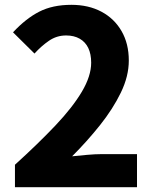

<svg xmlns="http://www.w3.org/2000/svg" viewBox="-20 -776 639 796"><path d="M42 0V-93Q139 -181 210 -256Q281 -331 319.5 -396Q358 -461 358 -516Q358 -552 346 -577Q334 -602 310.5 -615.5Q287 -629 254 -629Q215 -629 183 -607Q151 -585 123 -554L34 -642Q87 -699 142.5 -727.5Q198 -756 276 -756Q347 -756 400.5 -727.5Q454 -699 484 -647Q514 -595 514 -525Q514 -460 481 -392Q448 -324 394.5 -257Q341 -190 279 -128Q307 -131 341 -134Q375 -137 400 -137H548V0Z"/></svg>

Font: Noto Sans TC Thin ExtraBold
Style: Regular
Weight: 800
Version: Version 2.004-H2;hotconv 1.0.118;makeotfexe 2.5.65603